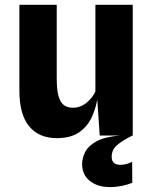

<svg xmlns="http://www.w3.org/2000/svg" viewBox="-20 -566 640 802"><path d="M217 11Q143 11 102 -38.2Q61 -87.5 61 -187V-546H217V-239Q217 -188.5 225.2 -162Q233.5 -135.5 248.5 -125.8Q263.5 -116 284.5 -116Q315.5 -116 340.8 -136.2Q366 -156.5 378.5 -184V-546H534.5V0H396.5L382.5 -206L388.5 -164.5Q382.5 -119.5 364.8 -79.5Q347 -39.5 311.8 -14.2Q276.5 11 217 11ZM440 215.5Q387 215.5 355 189.5Q323 163.5 323 119.5Q323 95 335.5 69.5Q348 44 382.2 24.8Q416.5 5.5 481.5 0H533.5Q490 21.5 468.2 40.8Q446.5 60 446.5 89Q446.5 122.5 483 122.5Q507 122.5 532 110L532.5 197.5Q513.5 205.5 488.8 210.5Q464 215.5 440 215.5Z"/></svg>

Font: Spline Sans
Style: Regular
Weight: 400
Designer: Eben Sorkin, Mirko Velimirovic
Foundry: Sorkin Type
Version: Version 1.001